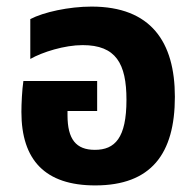

<svg xmlns="http://www.w3.org/2000/svg" viewBox="-20 -550 594 583"><path d="M269 13C439 13 511 -83 511 -256C511 -423 438 -530 258 -530C189 -530 112 -513 72 -492V-371C109 -392 176 -413 231 -413C332 -413 364 -357 364 -247C364 -131 329 -95 268 -95C211 -95 185 -127 185 -200V-213H275V-304H51C47 -277 45 -235 45 -210C45 -64 117 13 269 13Z"/></svg>

Font: Noto Sans Thai UI SemCond
Style: Bold
Weight: 700
Width: 4
Designer: Monotype Design Team
Foundry: Monotype Imaging Inc.
Version: Version 2.000